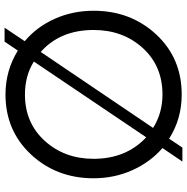

<svg xmlns="http://www.w3.org/2000/svg" viewBox="-9 -794 817 839"><g transform="rotate(90 399.5 -374.5)"><path d="M627 -676Q689 -622 724 -543.5Q759 -465 759 -375Q759 -213 655 -101.5Q551 10 393 10Q288 10 201 -44L162 14H101L160 -74Q97 -127 62 -205.5Q27 -284 27 -375Q27 -537 130.5 -648.5Q234 -760 393 -760Q500 -760 586 -705L625 -763H686ZM111 -375Q111 -229 207 -144L539 -635Q474 -676 393 -676Q268 -676 189.5 -589.5Q111 -503 111 -375ZM393 -75Q517 -75 595.5 -161.5Q674 -248 674 -375Q674 -517 580 -605L249 -114Q311 -75 393 -75Z"/></g></svg>

Font: Oakes Grotesk
Style: Regular
Weight: 400
Designer: Samuel Oakes
Foundry: Samuel Oakes
Version: Version 1.000;PS 001.000;hotconv 1.0.88;makeotf.lib2.5.64775